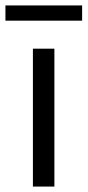

<svg xmlns="http://www.w3.org/2000/svg" viewBox="-44 -686 322 706"><path d="M258 -610H-24V-666H258ZM156 0H77V-507H156Z"/></svg>

Font: Hind Jalandhar
Style: Regular
Weight: 400
Designer: Namrata Goyal
Foundry: Indian Type Foundry
Version: Version 0.702;PS 1.0;hotconv 1.0.81;makeotf.lib2.5.63406